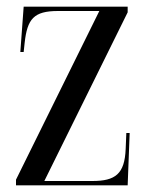

<svg xmlns="http://www.w3.org/2000/svg" viewBox="-20 -556 448 576"><path d="M28 0H363L369 -157H359L357 -109C354 -34 326 -13 257 -13H113L363 -519V-536H51L41 -400H51L54 -428C62 -499 81 -523 154 -523H278L28 -17Z"/></svg>

Font: Noto Serif Display ExtraCondensed
Style: Regular
Weight: 400
Width: 2
Designer: Monotype Design Team
Foundry: Monotype Imaging Inc.
Version: Version 2.009